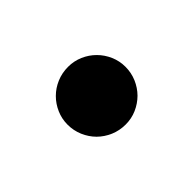

<svg xmlns="http://www.w3.org/2000/svg" viewBox="-42 -396 293 293"><g transform="rotate(45 105.0 -249.5)"><path d="M167.5 -250.5Q167.5 -237.3 162.6 -225.8Q157.7 -214.4 149.2 -205.8Q140.6 -197.3 129.2 -192.4Q117.7 -187.5 105 -187.5Q92.3 -187.5 81.1 -192.4Q69.8 -197.3 61.3 -205.8Q52.7 -214.4 47.9 -225.8Q43 -237.3 43 -250.5Q43 -263.2 47.9 -274.4Q52.7 -285.6 61.3 -294.2Q69.8 -302.7 81.1 -307.6Q92.3 -312.5 105 -312.5Q117.7 -312.5 129.2 -307.6Q140.6 -302.7 149.2 -294.2Q157.7 -285.6 162.6 -274.4Q167.5 -263.2 167.5 -250.5Z"/></g></svg>

Font: Scheherazade
Style: Bold
Weight: 700
Version: Version 2.100 (build 932/914)